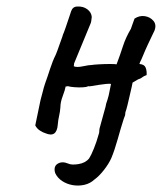

<svg xmlns="http://www.w3.org/2000/svg" viewBox="-20 -414 496 588"><path d="M392 -357Q407 -367 423.5 -364.5Q440 -362 450 -350Q460 -338 453 -320Q453 -320 447 -307.5Q441 -295 433 -278Q425 -261 418.5 -245Q412 -229 409 -224L407 -218Q422 -217 426 -207Q430 -197 429 -184Q420 -181 416 -177.5Q412 -174 406 -172Q404 -172 398 -168Q392 -164 386 -161Q386 -159 383.5 -148.5Q381 -138 377.5 -122.5Q374 -107 370.5 -92.5Q367 -78 364 -70Q364 -68 363.5 -64Q363 -60 362 -58Q361 -56 360 -53Q359 -50 358 -47Q350 -22 340.5 12Q331 46 321 70Q313 88 298 107Q283 126 269 136Q256 148 238.5 152Q221 156 203 153Q185 150 170.5 140.5Q156 131 149 116Q143 96 156.5 87.5Q170 79 189 87Q199 92 220.5 88.5Q242 85 253 71Q259 62 267.5 41Q276 20 282 -2Q284 -7 284 -11.5Q284 -16 285 -21Q292 -48 298.5 -70Q305 -92 305 -96Q310 -110 313 -122.5Q316 -135 320 -157Q316 -158 305 -157Q294 -156 282 -154Q270 -152 261 -150.5Q252 -149 250 -150Q245 -147 232.5 -146.5Q220 -146 207.5 -147Q195 -148 188 -150L181 -149Q179 -138 172 -119.5Q165 -101 165 -86Q164 -72 161 -59Q158 -46 157 -33Q154 9 119 -6Q112 -8 102.5 -14Q93 -20 88 -30L104 -107Q108 -121 111 -133.5Q114 -146 118 -158Q126 -180 133.5 -203.5Q141 -227 151 -247Q152 -249 155.5 -258.5Q159 -268 163 -279.5Q167 -291 170 -299Q173 -307 172 -306Q175 -312 181 -329.5Q187 -347 192.5 -363.5Q198 -380 198 -380Q203 -394 217 -394Q235 -395 247.5 -385.5Q260 -376 261 -362Q260 -355 259.5 -350Q259 -345 257 -341L207 -220L206 -211Q215 -207 234 -211Q253 -215 261 -215Q266 -216 283 -217Q300 -218 316.5 -218Q333 -218 337 -217Q348 -246 356.5 -272.5Q365 -299 381 -326Q382 -328 385.5 -339Q389 -350 392 -357Z"/></svg>

Font: Caveat Medium
Style: Regular
Weight: 500
Designer: Pablo Impallari
Foundry: Pablo Impallari
Version: Version 2.000